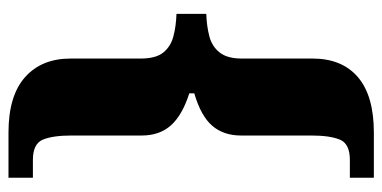

<svg xmlns="http://www.w3.org/2000/svg" viewBox="-250 -550 923 464"><g transform="rotate(90 212.0 -318.5)"><path d="M301 123Q212 123 167 83Q122 43 122 -27V-196Q122 -233 107.5 -251Q93 -269 68.5 -275.5Q44 -282 14 -283V-355Q44 -356 68.5 -362.5Q93 -369 107.5 -387.5Q122 -406 122 -441V-612Q122 -683 167 -721.5Q212 -760 301 -760H410V-702H367Q328 -702 318 -678Q308 -654 308 -609V-439Q308 -397 284.5 -369.5Q261 -342 206 -326V-314Q259 -297 283.5 -269.5Q308 -242 308 -199V-29Q308 16 318 40Q328 64 367 64H410V123Z"/></g></svg>

Font: Noto Serif Myanmar SemiCondensed Black
Style: Regular
Weight: 900
Width: 4
Designer: Ben Mitchell and the Monotype Design Team
Foundry: Monotype Imaging Inc.
Version: Version 2.106; ttfautohint (v1.8.4.7-5d5b)